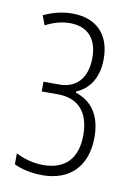

<svg xmlns="http://www.w3.org/2000/svg" viewBox="-68 -585 446 641"><g transform="rotate(10 154.5 -264.5)"><path d="M120 10C214 10 270 -47 270 -145C270 -215 241 -262 183 -281V-285C221 -300 255 -338 255 -408C255 -490 208 -539 126 -539C93 -539 60 -531 29 -516L41 -484C66 -497 93 -506 124 -506C184 -506 217 -469 217 -405C217 -339 184 -298 124 -298H70V-265H124C197 -265 232 -220 232 -145C232 -67 192 -24 117 -24C85 -24 54 -32 24 -47V-10C50 3 86 10 120 10Z"/></g></svg>

Font: Noto Sans ExtraCondensed ExtraLight
Style: Regular
Weight: 200
Width: 2
Designer: Monotype Design Team
Foundry: Monotype Imaging Inc.
Version: Version 2.013